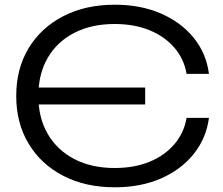

<svg xmlns="http://www.w3.org/2000/svg" viewBox="-20 -783 948 816"><path d="M468 13Q343 13 248.5 -36Q154 -85 101.5 -172.5Q49 -260 49 -375Q49 -491 101.5 -578Q154 -665 248.5 -714Q343 -763 468 -763Q578 -763 664 -725.5Q750 -688 803.5 -622Q857 -556 868 -469H773Q762 -533 721 -580.5Q680 -628 615.5 -654.5Q551 -681 467 -681Q369 -681 296 -643.5Q223 -606 183 -537.5Q143 -469 143 -375Q143 -282 183 -213.5Q223 -145 296 -107Q369 -69 467 -69Q551 -69 615.5 -95.5Q680 -122 721 -170Q762 -218 773 -282H868Q857 -196 803.5 -129Q750 -62 664 -24.5Q578 13 468 13ZM100 -339V-411H597V-339Z"/></svg>

Font: Unbounded Light
Style: Regular
Weight: 300
Designer: Luke Prowse, Jean-Baptiste Morizot, Fátima Lázaro, Florian Runge
Foundry: NaN
Version: Version 1.700